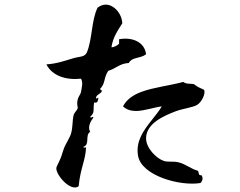

<svg xmlns="http://www.w3.org/2000/svg" viewBox="-20 -791 1040 832"><path d="M864 -402C847 -410 837 -413 821 -426C806 -430 788 -425 774 -436C716 -420 647 -413 593 -393C558 -380 529 -361 513 -330C529 -315 549 -310 571 -310C607 -311 648 -326 681 -330C669 -309 651 -288 634 -266C600 -223 568 -177 578 -117C592 -29 762 17 849 2C855 -5 863 -17 853 -32C836 -28 845 -49 835 -52C810 -58 786 -79 756 -87C730 -94 708 -87 689 -94C657 -105 612 -150 613 -193C614 -257 692 -290 742 -309C774 -321 816 -325 835 -337C853 -348 873 -386 864 -402ZM613 -556C606 -611 551 -631 496 -621V-601C489 -595 475 -586 463 -586C468 -627 492 -662 510 -690C509 -718 492 -748 468 -762C449 -774 426 -775 403 -758C376 -705 380 -618 356 -563C347 -543 322 -546 299 -539C259 -527 226 -515 181 -512C206 -463 264 -443 331 -450C341 -433 334 -412 331 -392C329 -382 320 -373 317 -361C312 -343 316 -333 317 -323C314 -312 302 -304 299 -292C293 -268 296 -241 288 -213C282 -192 264 -168 256 -145C251 -132 248 -118 242 -104C236 -89 224 -68 224 -63C222 -32 287 42 321 16C328 -62 350 -93 353 -152C349 -153 341 -148 342 -155C371 -165 347 -205 371 -220C357 -242 376 -270 385 -282C380 -290 375 -275 371 -285C393 -305 382 -314 388 -347C404 -343 404 -355 406 -364C407 -375 396 -356 396 -368C399 -382 415 -383 421 -395C422 -402 415 -402 413 -405C438 -430 428 -452 449 -484C481 -493 498 -516 538 -518C554 -546 588 -536 613 -556Z"/></svg>

Font: Yuji Syuku Std R
Style: Regular
Weight: 400
Designer: Kataoka Yuji
Foundry: Kinuta Font Factory
Version: Version 3.000;hotconv 1.0.111;makeotfexe 2.5.65597